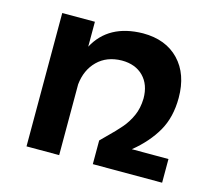

<svg xmlns="http://www.w3.org/2000/svg" viewBox="-83 -642 835 744"><g transform="rotate(15 334.5 -270.0)"><path d="M625 -95V0H347V-95L368 -116Q403 -150 423 -173.5Q443 -197 456.5 -227Q470 -257 471 -296Q471 -352 439 -384.5Q407 -417 352 -417Q292 -416 255 -379.5Q218 -343 212 -284V0H81V-535H212V-435Q267 -538 404 -540Q496 -540 549 -484.5Q602 -429 602 -334Q602 -256 569.5 -199.5Q537 -143 478 -95Z"/></g></svg>

Font: Montserrat arm2 Medium
Style: Regular
Weight: 500
Designer: Julieta Ulanovsky
Foundry: Julieta Ulanovsky
Version: Version 6.000